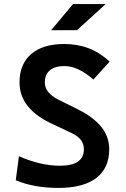

<svg xmlns="http://www.w3.org/2000/svg" viewBox="-20 -921 626 951"><path d="M269 9.8Q147.9 9.8 58.1 -28.3L73.7 -147Q182.1 -100.1 276.9 -100.1Q395.5 -100.1 395.5 -181.6Q395.5 -233.9 335.9 -261.2L228 -312.5Q155.8 -347.2 116.2 -397.2Q76.7 -447.3 76.7 -512.7Q76.7 -603.5 134.5 -653.3Q192.4 -703.1 298.3 -703.1Q430.7 -703.1 522.9 -615.7L442.4 -526.9Q367.2 -593.8 298.8 -593.8Q252.9 -593.8 227.5 -573Q202.1 -552.2 202.1 -512.7Q202.1 -485.4 219.5 -464.6Q236.8 -443.8 269.5 -427.2L366.7 -378.9Q441.4 -341.8 481.2 -293.2Q521 -244.6 521 -181.2Q521 -88.4 456.8 -39.3Q392.6 9.8 269 9.8ZM233.4 -771.5 341.8 -900.9H503.4L361.3 -771.5Z"/></svg>

Font: CaskaydiaCove NFP SemiBold
Style: Regular
Weight: 600
Designer: Aaron Bell
Foundry: Saja Typeworks
Version: Version 2111.001; VTT 6.35;Nerd Fonts 3.1.1